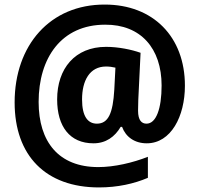

<svg xmlns="http://www.w3.org/2000/svg" viewBox="-20 -740 873 840"><path d="M789 -365C789 -580 649 -720 439 -720C199 -721 44 -542 44 -292C44 -59 180 80 413 80C494 80 566 64 627 38V-54C561 -28 480 -9 410 -9C237 -9 149 -119 149 -294C149 -486 248 -632 440 -632C596 -633 687 -528 687 -366C687 -264 663 -199 621 -199C600 -199 584 -213 584 -256C584 -269 585 -287 585 -303L595 -509C556 -523 498 -535 444 -535C308 -535 230 -440 230 -305C230 -187 285 -113 389 -113C443 -113 482 -141 508 -185H514C530 -141 569 -113 622 -113C728 -113 789 -231 789 -365ZM339 -305C339 -387 372 -449 444 -449C459 -449 472 -447 485 -444L480 -347C474 -245 454 -199 404 -199C364 -199 339 -231 339 -305Z"/></svg>

Font: Noto Sans Lao Looped SemiCondensed
Style: Bold
Weight: 700
Width: 4
Designer: Mark Frömberg, Ben Mitchell
Foundry: The Fontpad Ltd
Version: Version 1.002